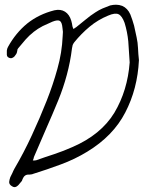

<svg xmlns="http://www.w3.org/2000/svg" viewBox="-20 -726 613 809"><path d="M347.7 -86.9Q294.9 -54.7 236.3 -33.2Q178.7 -11.7 119.1 6.8Q115.2 8.8 111.3 8.8Q107.4 9.8 103.5 9.8Q92.8 8.8 85.9 13.7Q79.1 18.6 75.2 28.3Q74.2 32.2 72.3 36.1Q69.3 39.1 67.4 42Q57.6 55.7 48.8 60.5Q44.9 62.5 41 62.5Q36.1 62.5 30.3 58.6Q18.6 51.8 18.6 41Q19.5 31.2 23.4 20.5Q28.3 11.7 32.2 2.9Q36.1 -6.8 41 -15.6Q81.1 -84 114.3 -156.2Q147.5 -227.5 176.8 -301.8Q203.1 -368.2 221.7 -435.5Q241.2 -503.9 244.1 -574.2Q245.1 -583 245.1 -591.8Q244.1 -600.6 243.2 -608.4Q241.2 -631.8 232.4 -637.7Q223.6 -643.6 201.2 -634.8Q180.7 -626 160.2 -616.2Q139.6 -605.5 122.1 -591.8Q103.5 -577.1 87.9 -559.6Q72.3 -541 56.6 -522.5Q52.7 -518.6 52.7 -511.7Q51.8 -504.9 48.8 -499Q45.9 -494.1 41 -488.3Q36.1 -483.4 30.3 -481.4Q23.4 -479.5 16.6 -483.4Q9.8 -486.3 8.8 -495.1Q8.8 -499 8.8 -502Q8.8 -506.8 8.8 -512.7Q9.8 -521.5 13.7 -528.3Q45.9 -586.9 94.7 -627Q143.6 -666 209 -682.6Q235.4 -688.5 253.9 -676.8Q272.5 -665 280.3 -638.7Q282.2 -632.8 283.2 -627Q284.2 -621.1 285.2 -615.2Q286.1 -612.3 287.1 -609.4Q289.1 -606.4 289.1 -603.5Q292 -605.5 294.9 -607.4Q296.9 -609.4 299.8 -610.4Q320.3 -627 340.8 -643.6Q360.4 -660.2 381.8 -673.8Q396.5 -683.6 412.1 -690.4Q428.7 -697.3 444.3 -703.1Q457 -706.1 468.8 -706.1Q482.4 -706.1 495.1 -701.2Q517.6 -691.4 529.3 -665Q538.1 -642.6 544.9 -618.2Q550.8 -593.8 555.7 -568.4Q560.5 -546.9 561.5 -523.4Q562.5 -499 565.4 -472.7Q559.6 -351.6 507.8 -252Q457 -153.3 347.7 -86.9ZM504.9 -629.9Q494.1 -659.2 479.5 -666Q464.8 -672.9 435.5 -660.2Q392.6 -642.6 357.4 -613.3Q322.3 -584 293 -547.9Q289.1 -543 286.1 -536.1Q284.2 -528.3 283.2 -521.5Q276.4 -465.8 261.7 -411.1Q247.1 -356.4 225.6 -303.7Q201.2 -244.1 174.8 -184.6Q148.4 -124 123 -64.5Q122.1 -60.5 121.1 -56.6Q120.1 -53.7 118.2 -49.8Q122.1 -49.8 126 -49.8Q128.9 -49.8 132.8 -50.8Q170.9 -64.5 210 -77.1Q248 -89.8 285.2 -106.4Q405.3 -158.2 461.9 -251Q517.6 -344.7 526.4 -462.9Q523.4 -511.7 520.5 -551.8Q516.6 -591.8 504.9 -629.9Z"/></svg>

Font: Yuremane_body
Style: Regular
Weight: 400
Version: Version 1.0